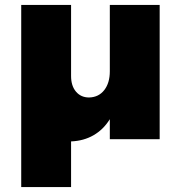

<svg xmlns="http://www.w3.org/2000/svg" viewBox="-20 -564 728 778"><path d="M627 -544V0H425V-81Q399 -39 359 -16Q319 7 268 9V194H66V-544H268V-256Q268 -216 288 -192.5Q308 -169 341 -169Q380 -170 402.5 -199Q425 -228 425 -275V-544Z"/></svg>

Font: #9Slide03 Montserrat ExtraBold
Style: Regular
Weight: 800
Designer: Julieta Ulanovsky
Foundry: Julieta Ulanovsky
Version: Version 6.001